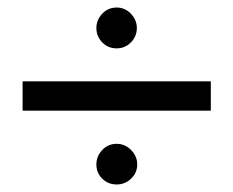

<svg xmlns="http://www.w3.org/2000/svg" viewBox="-20 -555 620 510"><path d="M290 -535Q312 -535 327.8 -518.5Q343.5 -502 343.5 -480.5Q343.5 -458.5 327.8 -442.5Q312 -426.5 290 -426.5Q267 -426.5 251.5 -442.5Q236 -458.5 236 -480.5Q236 -502 251.5 -518.5Q267 -535 290 -535ZM40 -261V-339H540V-261ZM290 -173Q312 -173 328.2 -156.5Q344.5 -140 344.5 -118Q344.5 -96 328.2 -80.5Q312 -65 290 -65Q267 -65 251.5 -80.5Q236 -96 236 -118Q236 -140 251.5 -156.5Q267 -173 290 -173Z"/></svg>

Font: Urbanist
Style: Regular
Weight: 400
Designer: Corey Hu
Foundry: Corey Hu
Version: Version 1.330; ttfautohint (v1.8.4.7-5d5b)